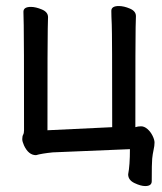

<svg xmlns="http://www.w3.org/2000/svg" viewBox="-20 -504 540 640"><path d="M463.9 116.2Q449.2 116.2 428.2 106.2Q407.2 96.2 407.2 77.1Q413.1 46.9 413.1 -6.8L155.8 3.9Q118.2 7.8 100.1 13.2Q75.2 13.2 60.1 -19Q54.2 -32.2 54.2 -40Q54.2 -49.8 57.1 -54.9Q60.1 -60.1 60.1 -69.8Q60.1 -391.1 59.1 -419.7Q58.1 -448.2 58.1 -464.8Q58.1 -481 83 -481Q99.1 -481 119.6 -472.4Q140.1 -463.9 140.1 -446.8Q140.1 -435.1 139.2 -409.4Q138.2 -383.8 138.2 -69.8L354 -80.1Q354 -394 352.5 -422.6Q351.1 -451.2 351.1 -467.8Q351.1 -483.9 376 -483.9Q393.1 -483.9 413.1 -475.3Q433.1 -466.8 433.1 -450.2Q433.1 -438 432.1 -412.6Q431.2 -387.2 431.2 -80.1Q439.9 -83 450.2 -83Q460.9 -83 471.4 -74Q481.9 -64.9 488.5 -51.5Q495.1 -38.1 495.1 -28.8Q495.1 -18.1 491.9 -4.2Q488.8 9.8 487.3 24.9Q485.8 40 485.8 100.1Q485.8 116.2 463.9 116.2Z"/></svg>

Font: LXGW WenKai Mono GB Screen
Style: Regular
Weight: 400
Monospace: yes
Designer: LXGW / Fontworks Inc.
Foundry: LXGW / Fontworks Inc.
Version: Version 1.510;January 18,2025